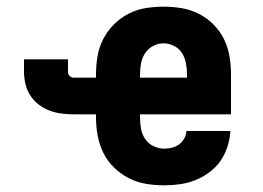

<svg xmlns="http://www.w3.org/2000/svg" viewBox="-20 -548 790 576"><path d="M473 8Q445 8 418 3.5Q391 -1 366.5 -13.5Q342 -26 322 -45.5Q302 -65 290 -89.5Q278 -114 273 -141Q268 -168 268 -196V-205H201Q182 -205 163.5 -207.5Q145 -210 128 -216.5Q111 -223 96 -234.5Q81 -246 71 -261.5Q61 -277 56.5 -295.5Q52 -314 52 -332V-370H184V-332Q184 -325 189 -320Q194 -315 201 -315H268V-324Q268 -352 272.5 -379Q277 -406 289.5 -430.5Q302 -455 321.5 -474.5Q341 -494 365 -506.5Q389 -519 416 -523.5Q443 -528 471 -528Q498 -528 525 -523.5Q552 -519 576.5 -506.5Q601 -494 620.5 -474.5Q640 -455 652 -430.5Q664 -406 668.5 -379Q673 -352 673 -324V-205H400V-196Q400 -179 403 -162Q406 -145 415.5 -131Q425 -117 440.5 -109.5Q456 -102 473 -102Q485 -102 496.5 -105Q508 -108 517.5 -115Q527 -122 533 -133Q539 -144 539 -155H671Q670 -132 662.5 -108.5Q655 -85 641.5 -65.5Q628 -46 608.5 -31.5Q589 -17 567 -8Q545 1 521 4.5Q497 8 473 8ZM400 -315H541V-324Q541 -341 538 -357.5Q535 -374 526.5 -388Q518 -402 502.5 -410Q487 -418 471 -418Q454 -418 439 -410Q424 -402 415 -388Q406 -374 403 -357.5Q400 -341 400 -324Z"/></svg>

Font: Iosevka Etoile Extrabold
Style: Regular
Weight: 800
Designer: Belleve Invis
Foundry: Belleve Invis
Version: Version 22.1.2; ttfautohint (v1.8.4)